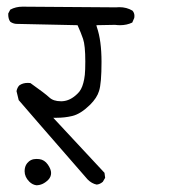

<svg xmlns="http://www.w3.org/2000/svg" viewBox="-20 -570 540 567"><path d="M147.5 -222.2Q171.4 -222.2 193.4 -227.5Q218.3 -233.4 246.1 -260.7Q266.6 -281.2 272.5 -301.3Q279.8 -323.7 279.8 -387Q279.8 -450.2 266.1 -489.7L264.6 -495.6L319.3 -496.6Q319.3 -496.6 319.8 -496.6Q327.6 -495.6 334.5 -495.6Q354.5 -495.6 370.6 -503.4L376.5 -517.1Q377 -520 377 -522.9Q377 -532.2 371.1 -538.6Q354 -548.8 332.5 -548.8Q327.6 -548.8 322.3 -548.3L46.4 -550.3Q26.4 -550.3 10.3 -541.5L4.4 -530.3Q4.4 -528.8 4.4 -525.1Q4.4 -521.5 5.6 -516.1Q6.8 -510.7 10.3 -505.9Q17.6 -500.5 27.3 -499.5L209 -495.6Q218.8 -474.1 225.3 -455.1Q231.9 -436 231.9 -388.2Q231.9 -362.8 230.5 -349.1Q229 -335.4 226.1 -325.2Q220.7 -304.2 209 -293.5Q187.5 -272 163.1 -271Q161.6 -271 159.7 -271Q137.7 -271 125.7 -282.2Q113.8 -293.5 69.8 -324.7Q65.9 -325.2 62 -325.2Q47.4 -325.2 37.1 -317.9Q30.8 -311.5 28.8 -300.8L35.2 -274.4Q57.1 -248.5 238.8 -40Q251 -27.8 265.6 -24.9Q275.4 -25.9 283.7 -33.2L290.5 -44.9L288.6 -59.6L137.2 -222.2ZM96.2 -100.1Q91.8 -100.6 87.4 -100.6Q70.3 -100.6 60.1 -87.9Q52.7 -78.6 52.7 -64.5Q52.7 -47.4 66.4 -33.7Q75.7 -24.4 87.4 -22.9Q106.4 -22.9 122.6 -39.1Q130.9 -47.9 130.9 -59.1Q130.9 -70.3 121.1 -84.2Q111.3 -98.1 96.2 -100.1Z"/></svg>

Font: Bakudai
Style: Light
Weight: 300
Version: Version 1.48